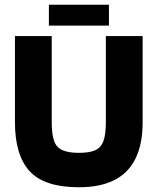

<svg xmlns="http://www.w3.org/2000/svg" viewBox="-20 -779 664 809"><path d="M426 -627H581V-264Q581 -172 551 -111Q521 -50 461.5 -20Q402 10 313 10Q167 10 105 -57.5Q43 -125 43 -264V-627H198V-264Q198 -213 208 -185Q218 -157 243.5 -146Q269 -135 313 -135Q357 -135 381.5 -146Q406 -157 416 -185Q426 -213 426 -264ZM439 -671H186V-759H439Z"/></svg>

Font: Blinker
Style: Regular
Weight: 400
Designer: Juergen Huber
Foundry: supertype
Version: 1.017